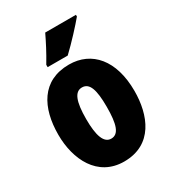

<svg xmlns="http://www.w3.org/2000/svg" viewBox="-187 -870 890 985"><g transform="rotate(-30 258.0 -378.0)"><path d="M418 -756V-766H236C215 -722 190 -673 158 -620V-606H277C327 -653 390 -722 418 -756ZM483 -278C483 -460 393 -563 259 -563C97 -563 32 -437 32 -278C32 -132 100 10 257 10C427 10 483 -136 483 -278ZM196 -276C196 -380 215 -428 258 -428C303 -428 319 -379 319 -278C319 -176 303 -125 258 -125C215 -125 196 -177 196 -276Z"/></g></svg>

Font: Noto Sans Ethiopic ExtraCondensed Black
Style: Regular
Weight: 900
Width: 2
Designer: Monotype Design Team
Foundry: Monotype Imaging Inc.
Version: Version 2.102